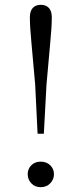

<svg xmlns="http://www.w3.org/2000/svg" viewBox="-20 -765 338 797"><path d="M149 12Q125 12 110 -4Q95 -20 95 -42Q95 -64 110 -79Q125 -94 149 -94Q173 -94 188.5 -79Q204 -64 204 -42Q204 -20 188.5 -4Q173 12 149 12ZM149 -745Q171 -745 183 -732Q195 -719 195 -693Q195 -653 188.5 -587Q182 -521 173 -414L162 -210H136L126 -414Q117 -521 110.5 -587Q104 -653 104 -693Q104 -719 116 -732Q128 -745 149 -745Z"/></svg>

Font: Noto Serif SC ExtraLight Light
Style: Regular
Weight: 300
Version: Version 2.002-H1;hotconv 1.1.0;makeotfexe 2.6.0